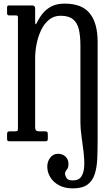

<svg xmlns="http://www.w3.org/2000/svg" viewBox="-20 -780 608 1060"><path d="M67 -695H29.5Q19 -695 19 -707.5V-738.5Q19 -750 28.5 -750H158.5Q167 -750 170.5 -744.8Q174 -739.5 174 -732.5V-664Q174 -644.5 177 -645.8Q180 -647 184 -655.5Q197 -682.5 216.2 -706.2Q235.5 -730 264.8 -745Q294 -760 337 -760Q432.5 -760 475.8 -706Q519 -652 519 -549V-11Q519 45 517 94.2Q515 143.5 503.2 180.8Q491.5 218 463.2 239Q435 260 382 260Q337.5 260 306 243Q274.5 226 257.8 198.5Q241 171 241 140Q241 111.5 257.5 90.2Q274 69 300 69Q325.5 69 341.8 84.5Q358 100 358 125Q358 142.5 353.2 150.2Q348.5 158 343.8 163.5Q339 169 339 179Q339 188.5 346.8 202.2Q354.5 216 382 216Q415.5 216 429.5 194Q443.5 172 445 136.2Q446.5 100.5 441.2 57.8Q436 15 430 -27.5Q424 -70 424 -104V-528Q424 -580 415.5 -617Q407 -654 383.2 -673.5Q359.5 -693 314 -693Q277.5 -693 250.8 -671.2Q224 -649.5 207.2 -614.2Q190.5 -579 182.2 -537.8Q174 -496.5 174 -458V-75.5Q174 -55 195 -55H226.5Q236.5 -55 240.2 -52Q244 -49 244 -38V-15Q244 -6 241.2 -3Q238.5 0 230 0H33Q24 0 21.5 -3.2Q19 -6.5 19 -16V-39Q19 -49.5 23.2 -52.2Q27.5 -55 37 -55H62Q72 -55 75.5 -57.2Q79 -59.5 79 -69V-686.5Q79 -695 67 -695Z"/></svg>

Font: Besley* Condensed
Style: Regular
Weight: 400
Width: 3
Designer: Owen Earl
Foundry: indestructible type*
Version: Version 3.000; ttfautohint (v1.8.3)